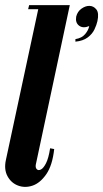

<svg xmlns="http://www.w3.org/2000/svg" viewBox="-32 -725 404 751"><path d="M-9 -99 121 -705H241L108 -81Q106 -69 112 -63Q118 -57 128 -62Q138 -67 148 -86.5Q158 -106 164 -145L180 -142Q173 -78 149 -43.5Q125 -9 95.5 1Q66 11 39 1Q12 -9 -2.5 -35.5Q-17 -62 -9 -99ZM78 -689 82 -705H131L127 -689ZM317 -623Q293 -613 277.5 -624.5Q262 -636 266 -660Q271 -680 286.5 -691Q302 -702 317 -702Q334 -702 345 -688Q356 -674 349 -642Q346 -628 337.5 -610Q329 -592 311 -578.5Q293 -565 263 -562V-572Q288 -576 301 -591.5Q314 -607 317 -623Z"/></svg>

Font: Emberly Black
Style: Italic
Weight: 900
Italic angle: -12°
Designer: Rajesh Rajput
Foundry: Rajesh Rajput
Version: Version 1.000